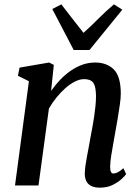

<svg xmlns="http://www.w3.org/2000/svg" viewBox="-20 -853 646 883"><path d="M215 -435Q234 -462 256.5 -485.8Q279 -509.5 305 -527.5Q331 -545.5 359.2 -555.5Q387.5 -565.5 417.5 -565.5Q471 -565.5 503.2 -533.8Q535.5 -502 535.5 -422Q535.5 -401.5 531 -370.8Q526.5 -340 521 -306.8Q515.5 -273.5 510.5 -246.5Q506 -221 500.8 -192.2Q495.5 -163.5 491.2 -135.8Q487 -108 486.5 -86.5Q486.5 -69.5 490.5 -62.2Q494.5 -55 501 -55Q510.5 -55 521.5 -60.5Q532.5 -66 547.5 -79.5L560 -52.5Q556 -45.5 540 -30.5Q524 -15.5 498.8 -2.8Q473.5 10 440 10Q413.5 10 398 1.5Q382.5 -7 376 -22.2Q369.5 -37.5 370 -57.5Q370.5 -72 373 -91.2Q375.5 -110.5 379.8 -132.5Q384 -154.5 388.2 -177Q392.5 -199.5 396 -220.5Q400 -241.5 404.5 -265.8Q409 -290 412.8 -315.2Q416.5 -340.5 419 -365Q421.5 -389.5 421.5 -411.5Q421 -442 415.5 -458.8Q410 -475.5 398 -482.2Q386 -489 366 -489Q347 -489 325.2 -478.2Q303.5 -467.5 282 -448.8Q260.5 -430 240.5 -405.5Q220.5 -381 205 -354L157 0H49L113 -479.5L62.5 -504.5L70 -542L206 -565.5L227.5 -554.5ZM319 -623 220.5 -811.5 262 -833Q287 -801 312.2 -768Q337.5 -735 364 -702Q401 -735 433.2 -767.8Q465.5 -800.5 504 -833L542.5 -808.5L391.5 -623Z"/></svg>

Font: Merriweather 24pt Medium
Style: Italic
Weight: 500
Italic angle: -7.8°
Version: Version 2.101